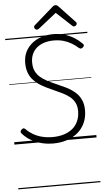

<svg xmlns="http://www.w3.org/2000/svg" viewBox="-86 -1178 860 1602"><g transform="rotate(-5 344.0 -377.0)"><path d="M322 19Q281 19 243 11Q205 3 172 -11.5Q139 -26 112.5 -45.5Q86 -65 67 -88Q60 -97 61 -104.5Q62 -112 71 -120Q81 -129 88 -129Q95 -129 106 -118Q129 -94 161.5 -75Q194 -56 234.5 -45.5Q275 -35 323 -35Q376 -35 419 -48.5Q462 -62 492 -87.5Q522 -113 538 -150Q554 -187 554 -233Q554 -273 539.5 -302Q525 -331 499.5 -352Q474 -373 440 -390Q406 -407 367 -424Q335 -438 303.5 -453.5Q272 -469 244 -488Q216 -507 194.5 -532.5Q173 -558 161 -592Q149 -626 149 -670Q149 -721 168 -761Q187 -801 221.5 -830Q256 -859 302.5 -874.5Q349 -890 403 -890Q454 -890 498 -876.5Q542 -863 578 -840.5Q614 -818 641 -790Q650 -782 649.5 -774.5Q649 -767 640 -759Q631 -750 623 -750Q615 -750 606 -757Q579 -781 548 -799Q517 -817 481.5 -827Q446 -837 403 -837Q358 -837 322 -825.5Q286 -814 260 -792Q234 -770 220.5 -739Q207 -708 207 -670Q207 -628 221 -598Q235 -568 260.5 -546Q286 -524 319.5 -506.5Q353 -489 391 -473Q433 -455 472.5 -435.5Q512 -416 543.5 -389.5Q575 -363 593.5 -325.5Q612 -288 612 -234Q612 -177 591.5 -130.5Q571 -84 532.5 -50.5Q494 -17 441 1Q388 19 322 19ZM271 -939Q263 -939 256 -946.5Q249 -954 249 -962Q249 -966 250.5 -969.5Q252 -973 255 -976L415 -1116Q422 -1123 428 -1126Q434 -1129 443 -1129Q451 -1129 456.5 -1125.5Q462 -1122 467 -1116L600 -975Q604 -971 605 -967.5Q606 -964 606 -961Q606 -952 598 -945.5Q590 -939 583 -939Q577 -939 573 -941.5Q569 -944 565 -948L439 -1065L290 -947Q284 -943 280 -941Q276 -939 271 -939ZM0 365H688V375H0ZM0 -20H688V0H0ZM0 -505H688V-500H0ZM0 -885H688V-875H0Z"/></g></svg>

Font: Playwrite GB J Guides
Style: Italic
Weight: 400
Italic angle: -7.01216°
Designer: Veronika Burian, José Scaglione
Foundry: TypeTogether
Version: Version 1.003